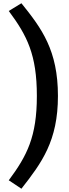

<svg xmlns="http://www.w3.org/2000/svg" viewBox="-20 -794 423 1183"><path d="M34 -726.4C146.5 -574.9 207.1 -458 207.1 -202.6C207.1 48.5 146.5 165.4 34 316.9L111.9 368.8C237.4 208.7 337 74.5 337 -202.6C337 -484 237.4 -618.2 111.9 -774Z"/></svg>

Font: PleaseOptimize
Style: Demi-Bold
Weight: 600
Version: Version 001.000